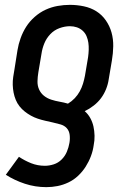

<svg xmlns="http://www.w3.org/2000/svg" viewBox="-20 -548 540 791"><path d="M171 223Q125 223 82.5 209Q40 195 4 172L58 98Q82 114 108.5 124.5Q135 135 165 135Q183 135 201.5 129Q220 123 234 109Q248 95 255.5 77Q263 59 266 41Q269 24 267 7.5Q265 -9 255 -20Q245 -31 229 -35.5Q213 -40 197.5 -43.5Q182 -47 166.5 -50.5Q151 -54 136 -59Q121 -64 107.5 -71.5Q94 -79 82 -88.5Q70 -98 60.5 -110Q51 -122 45 -136.5Q39 -151 36 -166.5Q33 -182 32.5 -198.5Q32 -215 34.5 -231.5Q37 -248 40 -265L52 -341Q56 -366 65 -391Q74 -416 88 -438Q102 -460 123 -478.5Q144 -497 168 -508Q192 -519 217.5 -523.5Q243 -528 268 -528Q297 -528 325.5 -522Q354 -516 377 -501.5Q400 -487 416 -464Q432 -441 439.5 -414Q447 -387 446.5 -357.5Q446 -328 441 -299L428 -222Q425 -201 417 -181Q409 -161 396.5 -144Q384 -127 366 -113Q348 -99 329 -90Q343 -78 352 -61.5Q361 -45 365 -27Q369 -9 369.5 11Q370 31 366 50Q363 73 354.5 95.5Q346 118 333 138.5Q320 159 302 176Q284 193 262 203.5Q240 214 217 218.5Q194 223 171 223ZM260 -121Q275 -130 287.5 -143Q300 -156 308.5 -171.5Q317 -187 322 -203.5Q327 -220 330 -236L343 -313Q345 -328 345.5 -343Q346 -358 344 -372Q342 -386 336.5 -399Q331 -412 320.5 -421.5Q310 -431 296.5 -435.5Q283 -440 268 -440Q247 -440 225 -432Q203 -424 187 -407Q171 -390 162.5 -369Q154 -348 151 -327L138 -250Q135 -232 134.5 -213.5Q134 -195 141 -179.5Q148 -164 161 -153.5Q174 -143 191 -137.5Q208 -132 225.5 -129Q243 -126 260 -121Z"/></svg>

Font: Iosevka Term Curly Semibold
Style: Italic
Weight: 600
Italic angle: -9°
Designer: Belleve Invis
Foundry: Belleve Invis
Version: Version 32.3.0